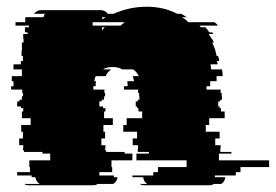

<svg xmlns="http://www.w3.org/2000/svg" viewBox="-20 -550 819 570"><path d="M630 -74H779V-54H694V-39H680V-29H618V-24H649Q647 -10 637 -4H615Q610 0 600 0H409Q400 0 395 -4H417Q407 -10 405 -24H373V-29H435V-39H449V-54H534V-74H385V-94H422V-99H389V-109H390V-119H374V-139H387V-159H346V-179H356V-199H402V-219H391V-229H387V-234H383V-249H389V-254H394V-264H393V-274H390V-284H348V-294H359V-296Q359 -300 358.5 -303Q358 -306 358 -309H378Q377 -314 376 -317.5Q375 -321 374 -324H392Q386 -337 375 -344H343Q332 -351 314 -351Q296 -351 286 -344H310Q305 -340 300.5 -335.5Q296 -331 294 -324H264Q262 -320 260 -309H265Q264 -305 264 -296V-294H257V-284H290V-274H292V-264H289V-254H282V-249H275V-234H286V-229H293V-219H289V-199H315V-179H287V-159H292V-139H281V-119H293V-109H292V-104H295V-99H350V-94H373V-74H311V-54H313V-39H275V-29H318V-24H329Q327 -10 316 -4H270Q265 0 256 0H66Q57 0 52 -4H98Q87 -10 85 -24H74V-29H31V-39H69V-54H67V-74H129V-94H106V-99H51V-104H48V-109H49V-119H37V-139H48V-159H43V-179H71V-199H45V-219H49V-229H42V-234H31V-249H38V-254H45V-264H48V-274H46V-284H13V-294H20V-309H15V-324H45V-344H20V-359H42V-369H48V-384H44V-399H45V-424H50V-434H49V-449H62V-454H54V-469H66V-474H26V-484H55V-499H109Q111 -505 113 -509H81Q89 -520 103 -520H278Q292 -520 300 -509H317Q339 -519 364 -524.5Q389 -530 416 -530Q466 -530 506 -509H517Q522 -507 526 -504.5Q530 -502 534 -499H520Q525 -496 530 -492.5Q535 -489 539 -484H617Q623 -480 627 -474H572Q573 -473 574 -472Q575 -471 576 -469H590Q593 -465 596 -461.5Q599 -458 601 -454H610L613 -449H600L609 -434H610Q612 -429 615 -424H610Q615 -413 618 -404Q618 -403 620 -399H619Q621 -395 621.5 -391.5Q622 -388 623 -384H627Q629 -380 629.5 -376.5Q630 -373 631 -369H624Q626 -363 626 -359H605Q606 -355 606 -351.5Q606 -348 607 -344H639Q640 -340 640.5 -334.5Q641 -329 641 -324H623V-309H604V-294H593V-284H635V-274H638V-264H639V-254H634V-249H628V-234H632V-229H636V-219H647V-199H601V-179H591V-159H632V-139H619V-119H635V-109H634V-99H667V-94H630ZM294 -499H283Q283 -498 283.5 -496.5Q284 -495 284 -493V-492Q286 -494 289 -496Q292 -498 294 -499ZM255 -484V-474H338L350 -484ZM283 -469V-460Q285 -463 291 -469Z"/></svg>

Font: Rubik Glitch
Style: Regular
Weight: 400
Designer: Hubert and Fischer, NaN
Foundry: Hubert and Fischer, NaN
Version: Version 2.200